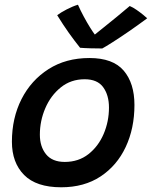

<svg xmlns="http://www.w3.org/2000/svg" viewBox="-20 -780 644 814"><path d="M239.5 14Q134 14 82.2 -38.2Q30.5 -90.5 30.5 -179Q30.5 -279.5 71.2 -359.8Q112 -440 185.8 -487Q259.5 -534 359 -534Q459 -534 504.5 -480.5Q550 -427 550 -335Q550 -236 513 -157Q476 -78 406.5 -32Q337 14 239.5 14ZM254.5 -93.5Q313 -93.5 355 -126.5Q397 -159.5 419.5 -212.2Q442 -265 442 -324Q442 -376.5 417.5 -410.2Q393 -444 339 -444Q280.5 -444 237.8 -409.5Q195 -375 172 -321.2Q149 -267.5 149 -209Q149 -158.5 175.2 -126Q201.5 -93.5 254.5 -93.5ZM530 -754.5Q543.5 -749 559.2 -738Q575 -727 587.8 -716.5Q600.5 -706 604 -702.5Q563 -672 524.8 -645.8Q486.5 -619.5 457 -600.8Q427.5 -582 413.5 -574.5Q393 -574.5 364.5 -575.2Q336 -576 319.5 -577.5Q295 -608 271.2 -641.5Q247.5 -675 222.5 -715.5Q236.5 -726.5 262.5 -740Q288.5 -753.5 310.5 -760Q321 -736 335 -710Q349 -684 362 -663.2Q375 -642.5 382 -633.5Q396 -644.5 421.2 -665Q446.5 -685.5 475.8 -709.2Q505 -733 530 -754.5Z"/></svg>

Font: Grandstander Medium
Style: Italic
Weight: 500
Italic angle: -15°
Designer: Tyler Finck
Foundry: Etcetera Type Co
Version: Version 1.200; ttfautohint (v1.8.3)